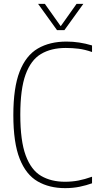

<svg xmlns="http://www.w3.org/2000/svg" viewBox="-20 -964 505 993"><path d="M317 9Q235 9 174.8 -25.8Q114.5 -60.5 81.8 -143Q49 -225.5 49 -369Q49 -510.5 81.5 -593.8Q114 -677 175.5 -713Q237 -749 324 -749Q390 -749 456 -729V-695Q418.5 -708 386.2 -712Q354 -716 320 -716Q244.5 -716 192 -684.8Q139.5 -653.5 112.2 -578.2Q85 -503 85 -371Q85 -235.5 113 -160Q141 -84.5 192.8 -54.2Q244.5 -24 316 -24Q352 -24 385 -30.2Q418 -36.5 456 -50V-16Q427 -5.5 392 1.8Q357 9 317 9ZM275 -808 177 -944H212L294 -828.5L376 -944H411L313 -808Z"/></svg>

Font: Encode Sans Condensed Thin
Style: Regular
Weight: 100
Width: 3
Designer: Multiple Designers
Foundry: Impallari Type
Version: Version 3.000; ttfautohint (v1.8.3) -l 8 -r 50 -G 200 -x 14 